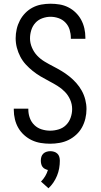

<svg xmlns="http://www.w3.org/2000/svg" viewBox="-20 -763 540 1030"><path d="M249 8Q224 8 199 4Q174 0 151.5 -10.5Q129 -21 110 -38Q91 -55 78.5 -76.5Q66 -98 60 -123Q54 -148 54 -173V-180H132V-175Q132 -152 140 -130Q148 -108 164.5 -92Q181 -76 203.5 -69Q226 -62 249 -62Q272 -62 295 -69Q318 -76 334.5 -92.5Q351 -109 359 -132Q367 -155 367 -178Q367 -204 356.5 -228Q346 -252 328 -270.5Q310 -289 288 -302.5Q266 -316 243 -328Q220 -340 198 -353Q176 -366 156 -382Q136 -398 118.5 -417Q101 -436 89 -459Q77 -482 70.5 -507Q64 -532 64 -558Q64 -582 69.5 -606.5Q75 -631 86.5 -653Q98 -675 115.5 -693Q133 -711 155 -722.5Q177 -734 201.5 -738.5Q226 -743 251 -743Q276 -743 300 -739Q324 -735 346 -724Q368 -713 386 -695.5Q404 -678 415.5 -656.5Q427 -635 432.5 -611Q438 -587 438 -562V-555H360V-560Q360 -582 353.5 -603.5Q347 -625 331.5 -641.5Q316 -658 294.5 -665.5Q273 -673 251 -673Q229 -673 207 -665Q185 -657 170 -640.5Q155 -624 148 -602Q141 -580 141 -557Q141 -532 151.5 -507.5Q162 -483 179.5 -464.5Q197 -446 219.5 -432.5Q242 -419 264.5 -407.5Q287 -396 309.5 -382.5Q332 -369 352 -353Q372 -337 389 -318Q406 -299 418.5 -276.5Q431 -254 437.5 -228.5Q444 -203 444 -178Q444 -152 438 -127Q432 -102 420 -80Q408 -58 389 -40.5Q370 -23 347.5 -12Q325 -1 299.5 3.5Q274 8 249 8ZM240 247 200 211Q213 198 222.5 182Q232 166 237 149Q229 147 221 143Q213 139 208 132Q203 125 201 116Q199 107 199 99Q199 88 202 78Q205 68 212.5 61Q220 54 230 51Q240 48 250 48Q260 48 270 51Q280 54 287.5 61Q295 68 298 78Q301 88 301 99Q301 119 297.5 139.5Q294 160 286 179.5Q278 199 266.5 216Q255 233 240 247Z"/></svg>

Font: Iosevka Term
Style: Regular
Weight: 400
Monospace: yes
Designer: Belleve Invis
Foundry: Belleve Invis
Version: Version 30.0.1